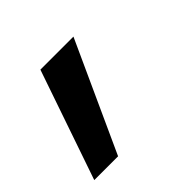

<svg xmlns="http://www.w3.org/2000/svg" viewBox="-116 -223 456 456"><g transform="rotate(-45 112.5 5.0)"><path d="M174 -133H63L-32 143H48Z"/></g></svg>

Font: Geom
Style: Italic
Weight: 400
Italic angle: -10°
Version: Version 1.102